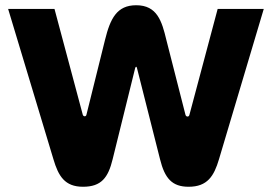

<svg xmlns="http://www.w3.org/2000/svg" viewBox="-20 -704 1039 733"><path d="M410 -96 496 -444C497 -447 498 -449 500 -449C502 -449 502 -446 503 -444L591 -96C609 -23 637 9 700 9C772 9 797 -32 816 -96L987 -670H811L703 -265C702 -261 699 -259 696 -259C692 -259 689 -262 688 -266L615 -552C598 -623 580 -684 500 -684C426 -684 401 -633 381 -552L310 -266C309 -262 307 -260 303 -260C301 -260 297 -262 296 -266L188 -670H11L184 -96C203 -32 227 9 297 9C367 9 393 -26 410 -96Z"/></svg>

Font: LT Wave Text Black
Style: Regular
Weight: 900
Designer: Daniel Lyons
Version: Version 2.5 (Glyphs App)